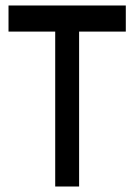

<svg xmlns="http://www.w3.org/2000/svg" viewBox="-20 -679 488 699"><path d="M438 -659V-564H268V0H181V-564H11V-659Z"/></svg>

Font: lmalayalam25
Style: Book
Weight: 400
Designer: Jelle Bosma - Monotype Design Team
Foundry: Monotype Imaging Inc.
Version: Version 2.003